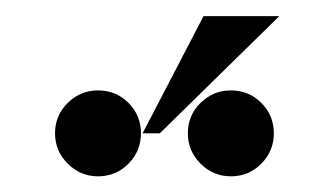

<svg xmlns="http://www.w3.org/2000/svg" viewBox="-20 -738 411 240"><path d="M102.5 -517.6Q80.6 -517.6 64.7 -533.4Q48.8 -549.3 48.8 -571.3Q48.8 -593.8 64.7 -609.4Q80.6 -625 102.5 -625Q125 -625 140.6 -609.4Q156.2 -593.8 156.2 -571.3Q156.2 -549.3 140.6 -533.4Q125 -517.6 102.5 -517.6ZM268.6 -517.6Q246.6 -517.6 230.7 -533.4Q214.8 -549.3 214.8 -571.3Q214.8 -593.8 230.7 -609.4Q246.6 -625 268.6 -625Q291 -625 306.6 -609.4Q322.3 -593.8 322.3 -571.3Q322.3 -549.3 306.6 -533.4Q291 -517.6 268.6 -517.6ZM179.7 -571.3H158.2L234.4 -717.8H329.1Z"/></svg>

Font: Catrinity
Style: Regular
Weight: 400
Designer: Alexander Lange
Foundry: High-Logic / Made with FontCreator
Version: Version 2.090;May 20, 2024;FontCreator 15.0.0.2974 64-bit